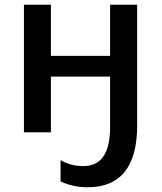

<svg xmlns="http://www.w3.org/2000/svg" viewBox="-20 -561 685 814"><path d="M236.8 208V117.7Q278.3 143.1 333 143.1Q378.4 143.1 405.8 117.2Q446.8 77.6 446.8 -23.4V-236.3H195.8V0H81.5V-541H195.8V-324.2H446.8V-541H561.5V-27.8Q561.5 101.6 508.8 167.2Q456.1 232.9 352.1 232.9Q289.1 232.9 236.8 208Z"/></svg>

Font: Viking Open Sans Light
Style: Bold
Weight: 600
Foundry: Ascender Corporation
Version: Version 2.001